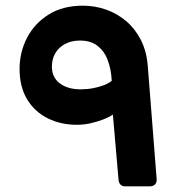

<svg xmlns="http://www.w3.org/2000/svg" viewBox="-20 -652 637 677"><path d="M421 5Q411 5 405 -1Q399 -7 398 -18L378 -248Q365 -239 344.5 -231Q324 -223 300 -217.5Q276 -212 251 -212Q194 -212 148 -235Q102 -258 75.5 -302Q49 -346 49 -409Q49 -468 75.5 -519Q102 -570 152 -601Q202 -632 272 -632Q315 -632 354.5 -618Q394 -604 425.5 -577Q457 -550 477 -510.5Q497 -471 501 -420L532 -25Q534 -9 527 -2Q520 5 509 5ZM264 -337Q287 -337 308 -341Q329 -345 346 -351.5Q363 -358 374 -367Q373 -387 369.5 -405.5Q366 -424 359 -442Q349 -470 325 -489.5Q301 -509 262 -509Q232 -509 209.5 -497Q187 -485 175 -464.5Q163 -444 163 -417Q163 -379 191 -358Q219 -337 264 -337Z"/></svg>

Font: Rubik
Style: Bold Italic
Weight: 700
Italic angle: -12°
Designer: Hubert and Fischer
Foundry: Hubert and Fischer
Version: Version 2.300;gftools[0.9.30]